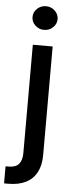

<svg xmlns="http://www.w3.org/2000/svg" viewBox="-80 -787 392 1024"><g transform="rotate(5 116.0 -275.5)"><path d="M71.4 -545.5H177.6V35.5Q177.6 90.2 157.8 127.8Q138.1 165.5 99.6 185Q61.1 204.5 4.6 204.5Q-1.1 204.5 -6.2 204.5Q-11.4 204.5 -17 204.2V112.9Q-12.1 112.9 -8.3 112.9Q-4.6 112.9 0 112.9Q37.6 112.9 54.5 92.9Q71.4 72.8 71.4 34.8ZM123.9 -629.6Q96.2 -629.6 76.5 -648.3Q56.8 -666.9 56.8 -692.8Q56.8 -719.1 76.5 -737.7Q96.2 -756.4 123.9 -756.4Q151.6 -756.4 171.3 -737.7Q191.1 -719.1 191.1 -692.8Q191.1 -666.9 171.3 -648.3Q151.6 -629.6 123.9 -629.6Z"/></g></svg>

Font: InterMG Medium
Style: Regular
Weight: 500
Designer: Rasmus Andersson
Foundry: rsms
Version: Version 3.019;December 26, 2023;FontCreator 15.0.0.2955 64-b